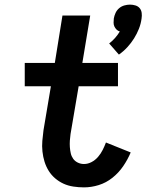

<svg xmlns="http://www.w3.org/2000/svg" viewBox="-20 -802 640 830"><path d="M494 -566 452 -614Q466 -625 477.5 -638Q489 -651 498 -666Q490 -668 484 -674Q478 -680 474.5 -687.5Q471 -695 471 -704Q471 -713 472 -722Q474 -734 479.5 -746Q485 -758 495 -766.5Q505 -775 517.5 -778.5Q530 -782 542 -782Q554 -782 565.5 -778.5Q577 -775 584 -766.5Q591 -758 592.5 -746Q594 -734 592 -722Q589 -699 580.5 -677.5Q572 -656 559.5 -636Q547 -616 530.5 -598Q514 -580 494 -566ZM343 8Q320 8 297 4.5Q274 1 254.5 -8Q235 -17 218.5 -31Q202 -45 190.5 -63.5Q179 -82 172.5 -103Q166 -124 163.5 -147Q161 -170 163 -193Q165 -216 168 -239L200 -429H87V-530H217L250 -735H370L336 -530H490V-429H320L285 -223Q283 -209 282 -194.5Q281 -180 282 -166Q283 -152 286 -139Q289 -126 296.5 -115.5Q304 -105 316.5 -99Q329 -93 343 -93Q360 -93 376 -101.5Q392 -110 404 -124Q416 -138 424 -154Q432 -170 438 -186L545 -143Q532 -112 512.5 -83.5Q493 -55 466 -33.5Q439 -12 407 -2Q375 8 343 8Z"/></svg>

Font: Iosevka Slab Extended
Style: Bold Italic
Weight: 700
Width: 7
Italic angle: -9°
Monospace: yes
Designer: Belleve Invis
Foundry: Belleve Invis
Version: Version 11.1.0; ttfautohint (v1.8.3)